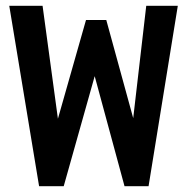

<svg xmlns="http://www.w3.org/2000/svg" viewBox="-20 -643 640 663"><path d="M115 0 12 -623H127L180 -233L277 -574H347L440 -235L485 -623H594L493 0H410L307 -380L200 0Z"/></svg>

Font: Inconsolata Expanded ExtraBold
Style: Regular
Weight: 800
Width: 7
Monospace: yes
Designer: Raph Levien, Cyreal, Brenton Simpson
Foundry: Raph Levien, Cyreal, Google
Version: Version 3.001; ttfautohint (v1.8.2.53-6de2)